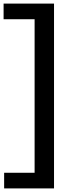

<svg xmlns="http://www.w3.org/2000/svg" viewBox="-37 -828 416 1068"><path d="M-14 220V133H155.5V-721H-17V-808H263.5V220Z"/></svg>

Font: Encode Sans Semi Expanded Medium
Style: Regular
Weight: 500
Width: 6
Designer: Multiple Designers
Foundry: Impallari Type
Version: Version 2.000